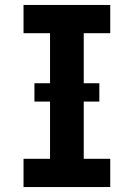

<svg xmlns="http://www.w3.org/2000/svg" viewBox="-20 -755 540 775"><path d="M75 0V-114H182V-621H75V-735H425V-621H318V-114H425V0ZM119 -345V-419H381V-345Z"/></svg>

Font: Iosevka Curly Heavy
Style: Regular
Weight: 900
Monospace: yes
Designer: Belleve Invis
Foundry: Belleve Invis
Version: Version 22.1.2; ttfautohint (v1.8.4)